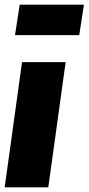

<svg xmlns="http://www.w3.org/2000/svg" viewBox="-32 -799 378 819"><path d="M248 -534 174 0H-12L62 -534ZM306 -649H32L52 -779H326Z"/></svg>

Font: Fira Sans Extra Condensed Black
Style: Italic
Weight: 900
Width: 3
Italic angle: -8°
Designer: Carrois Corporate & Edenspiekermann AG
Foundry: Carrois Corporate GbR & Edenspiekermann AG
Version: Version 4.203